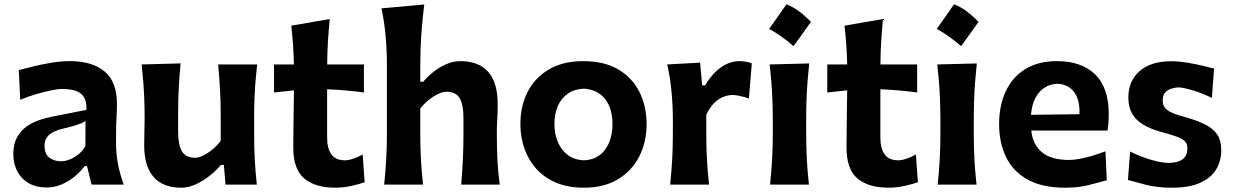

<svg xmlns="http://www.w3.org/2000/svg" viewBox="-20 -847 5659 881"><path d="M261 -106.9Q229.2 -106.9 206.8 -123.3Q184.4 -139.7 184.4 -178Q184.4 -203 196.6 -218.6Q208.9 -234.2 228.7 -243.2Q248.6 -252.2 271.1 -257.2Q305.5 -265.3 324.8 -271.3Q344.1 -277.3 354.6 -282.3Q365.2 -287.4 372.3 -292.1L371.9 -176.4Q358.5 -153.7 338.9 -138.1Q319.2 -122.6 298.6 -114.8Q277.9 -106.9 261 -106.9ZM195.8 13.3Q229.2 13.3 261.6 -0.2Q294 -13.7 321.5 -36.2Q349 -58.7 368 -84.7H379.4L400.2 0H547.6Q529 -51.7 520.8 -97.7Q512.6 -143.8 512.6 -184.7V-234Q512.6 -265.7 514.6 -304.1Q516.6 -342.6 516.6 -369Q516.6 -473.4 459 -519.9Q401.4 -566.5 303.2 -566.5Q260.3 -566.5 215.7 -559.2Q171.1 -551.8 132.1 -542.1Q93.1 -532.4 66.2 -525.3L72.8 -389Q109 -404.4 147.7 -415.5Q186.5 -426.7 217.6 -432.8Q248.6 -439 262.5 -439Q298.8 -439 324.9 -431Q351 -423.1 364.6 -402.3Q378.2 -381.5 376.6 -342.9L212.9 -310.4Q188.4 -305.6 158.7 -295.4Q129 -285.3 102.3 -266.6Q75.6 -247.9 58.4 -217Q41.1 -186.2 41.1 -139.8Q41.1 -97.4 58.5 -62.6Q75.9 -27.8 110.2 -7.3Q144.5 13.3 195.8 13.3Z M812.2 14.3Q844.2 14.3 877.5 -0.8Q910.8 -15.8 941 -39.6Q971.2 -63.3 993.2 -90.1H1007.2L1014.7 0H1158.5Q1151.8 -59.3 1149 -115.1Q1146.1 -170.9 1146.1 -239.5V-301.1Q1146.1 -352.2 1147.7 -393.8Q1149.2 -435.4 1152.4 -473.6Q1155.5 -511.8 1159.9 -551.3H981.1Q986.2 -492 989.5 -437.2Q992.7 -382.4 992.7 -320.1V-200.5Q977.3 -179.7 955.9 -162Q934.6 -144.3 913.2 -133.7Q891.9 -123.1 876.4 -123.1Q831.7 -123.1 814.5 -153.1Q797.3 -183.2 797.3 -243.5V-320.1Q797.3 -382.4 800.1 -439.6Q803 -496.8 808.6 -556.1L629.9 -551.3Q634.3 -511.8 637.2 -473.6Q640.2 -435.4 641.9 -393.8Q643.6 -352.2 643.6 -301.1Q643.6 -272.6 642.6 -245.2Q641.6 -217.9 641.6 -181.8Q641.6 -84.3 684.5 -35Q727.4 14.3 812.2 14.3Z M1519.9 14.3Q1556.2 14.3 1594.4 5.6Q1632.6 -3.1 1653.2 -10.9L1644.2 -138.4Q1624 -126.5 1601.5 -119Q1578.9 -111.4 1562.8 -111.4Q1520.6 -111.4 1500.8 -138.3Q1481 -165.1 1481 -217.2V-437.5Q1522.2 -435.6 1565 -432.1Q1607.8 -428.5 1649.8 -422.6V-551.3H1481.3Q1481.8 -608.9 1484.8 -656.6Q1487.8 -704.4 1493 -759.7L1316.5 -729.2Q1321.7 -684.1 1324.6 -641.7Q1327.6 -599.3 1328.7 -551.3H1237.4V-422.6L1328.7 -432.5Q1328.2 -364.3 1326.9 -299.2Q1325.6 -234.2 1325.6 -170Q1325.6 -71.4 1375.4 -28.6Q1425.1 14.3 1519.9 14.3Z M1742.8 0H1921.3Q1914.6 -59.3 1911.5 -114Q1908.4 -168.8 1908.4 -231.3V-348.3Q1924 -369.6 1945.5 -387Q1967 -404.5 1989.1 -415.2Q2011.1 -426 2027.5 -426Q2072.4 -426 2089.5 -396Q2106.6 -366.1 2106.6 -305.5V-231.3Q2106.6 -168.8 2103.9 -114Q2101.3 -59.3 2096.2 0H2273.2Q2264.9 -59.3 2262.3 -115.1Q2259.7 -170.9 2259.7 -239.5Q2259.7 -267.4 2261.7 -300.9Q2263.6 -334.3 2263.6 -370.2Q2263.6 -467.7 2220.3 -517.1Q2176.9 -566.5 2091.6 -566.5Q2060.3 -566.5 2028.7 -552.9Q1997.1 -539.3 1969.5 -517.7Q1941.8 -496 1922.2 -472.1H1908.4V-546.2Q1908.4 -621.8 1913.4 -691.3Q1918.4 -760.8 1926.6 -826.4L1730.4 -808.6Q1744.1 -743.6 1749.7 -678.8Q1755.3 -614.1 1755.3 -546.2V-239.5Q1755.3 -170.9 1752.1 -115.1Q1749 -59.3 1742.8 0Z M2659.2 -111.4Q2614.3 -113.4 2584.3 -136.5Q2554.3 -159.6 2539.1 -196.8Q2524 -233.9 2524 -277.7Q2524 -323.6 2539.2 -359.5Q2554.5 -395.4 2584.7 -416.7Q2614.9 -438 2659.2 -440.3Q2722.7 -435.7 2756.6 -392.5Q2790.4 -349.3 2790.4 -277.7Q2790.4 -233.1 2776.1 -195.9Q2761.8 -158.8 2732.6 -136.1Q2703.5 -113.4 2659.2 -111.4ZM2660 14.3Q2751.1 14.3 2815.1 -24.2Q2879.2 -62.6 2913 -128.6Q2946.9 -194.7 2946.9 -277.7Q2946.9 -358.9 2914.4 -424.4Q2881.9 -489.9 2817.4 -528.2Q2752.8 -566.5 2656.8 -566.5Q2563.5 -566.5 2499 -528.7Q2434.5 -490.8 2401.1 -425.6Q2367.8 -360.3 2367.8 -277.7Q2367.8 -219.9 2385.6 -167.4Q2403.4 -114.9 2439.4 -74Q2475.4 -33.2 2530.4 -9.5Q2585.4 14.3 2660 14.3Z M3055 0H3233.6Q3226.9 -59.3 3223.9 -114Q3220.8 -168.8 3220.8 -231.3V-320.3Q3239 -358.2 3260.6 -377.7Q3282.2 -397.2 3303.5 -404.2Q3324.9 -411.2 3342.1 -411.2Q3356.4 -411.2 3377 -406.3Q3397.6 -401.5 3416.5 -395.3L3429.7 -556.1Q3415.5 -562.2 3399.9 -564.4Q3384.4 -566.5 3371.5 -566.5Q3347.9 -566.5 3321.2 -556.2Q3294.6 -545.8 3267.6 -521.5Q3240.6 -497.2 3215.1 -455.1H3202L3192.3 -559.5L3041.6 -551.3Q3056.2 -485.6 3061.8 -421.3Q3067.5 -357 3067.5 -294.5V-239.5Q3067.5 -170.9 3064.3 -115.1Q3061.2 -59.3 3055 0Z M3588.4 -827.2Q3569.1 -799 3549.5 -771Q3530 -743 3509.2 -714.5Q3540.6 -697.2 3568.4 -677.2Q3596.2 -657.3 3620.8 -635.2Q3641.9 -663.7 3661.8 -691.6Q3681.8 -719.4 3701.1 -746.8Q3674.7 -773.9 3646.6 -795Q3618.4 -816 3588.4 -827.2ZM3513.5 0H3691.8Q3685.2 -59.3 3682.2 -115.1Q3679.2 -170.9 3679.2 -239.5V-294.5Q3679.2 -349.5 3680.9 -393.5Q3682.6 -437.4 3685.7 -476.6Q3688.8 -515.7 3693.2 -555.9L3511.8 -551.3Q3516.2 -511.8 3519.3 -473.3Q3522.4 -434.8 3524.2 -391.6Q3526 -348.5 3526 -294.5V-239.5Q3526 -170.9 3522.9 -115.1Q3519.7 -59.3 3513.5 0Z M4058.5 14.3Q4094.8 14.3 4133 5.6Q4171.2 -3.1 4191.8 -10.9L4182.7 -138.4Q4162.6 -126.5 4140 -119Q4117.5 -111.4 4101.4 -111.4Q4059.2 -111.4 4039.4 -138.3Q4019.6 -165.1 4019.6 -217.2V-437.5Q4060.8 -435.6 4103.6 -432.1Q4146.4 -428.5 4188.4 -422.6V-551.3H4019.8Q4020.4 -608.9 4023.4 -656.6Q4026.4 -704.4 4031.6 -759.7L3855.1 -729.2Q3860.2 -684.1 3863.2 -641.7Q3866.2 -599.3 3867.3 -551.3H3776V-422.6L3867.3 -432.5Q3866.7 -364.3 3865.5 -299.2Q3864.2 -234.2 3864.2 -170Q3864.2 -71.4 3913.9 -28.6Q3963.7 14.3 4058.5 14.3Z M4357.5 -827.2Q4338.1 -799 4318.6 -771Q4299 -743 4278.2 -714.5Q4309.7 -697.2 4337.4 -677.2Q4365.2 -657.3 4389.8 -635.2Q4410.9 -663.7 4430.8 -691.6Q4450.8 -719.4 4470.2 -746.8Q4443.7 -773.9 4415.6 -795Q4387.5 -816 4357.5 -827.2ZM4282.6 0H4460.9Q4454.2 -59.3 4451.2 -115.1Q4448.2 -170.9 4448.2 -239.5V-294.5Q4448.2 -349.5 4449.9 -393.5Q4451.6 -437.4 4454.7 -476.6Q4457.9 -515.7 4462.2 -555.9L4280.8 -551.3Q4285.2 -511.8 4288.3 -473.3Q4291.4 -434.8 4293.2 -391.6Q4295.1 -348.5 4295.1 -294.5V-239.5Q4295.1 -170.9 4291.9 -115.1Q4288.8 -59.3 4282.6 0Z M4867.6 14.3Q4929 14.3 4976.6 2Q5024.2 -10.3 5058.5 -19.8L5052.4 -152.8Q5024.5 -142 4993.7 -132.8Q4962.9 -123.6 4934.8 -118.3Q4906.7 -113 4886.4 -113Q4803.1 -113 4760.8 -148.6Q4718.6 -184.2 4712 -247.9H5062.2Q5064.7 -265.1 5066.1 -282.8Q5067.5 -300.5 5067.5 -323Q5067.5 -445.6 5004.6 -506.1Q4941.8 -566.5 4830 -566.5Q4743.2 -566.5 4683.9 -529.5Q4624.7 -492.4 4594.6 -427.3Q4564.5 -362.2 4564.5 -277.7Q4564.5 -192.5 4596.2 -126.6Q4627.9 -60.7 4694.9 -23.2Q4762 14.3 4867.6 14.3ZM4933.2 -323 4710.9 -320.1Q4715.6 -384.7 4747.9 -422.5Q4780.1 -460.3 4831.7 -462.7Q4881 -460.6 4908.3 -424.9Q4935.5 -389.2 4933.2 -323Z M5357.2 14.3Q5437.1 14.3 5487 -8.2Q5536.9 -30.6 5560.3 -69.5Q5583.8 -108.5 5583.8 -157.5Q5583.8 -201.8 5565.2 -229.8Q5546.6 -257.8 5508.2 -276.7Q5469.8 -295.7 5410.3 -311.9Q5356.1 -326.4 5335.6 -342.2Q5315 -358.1 5315 -385.8Q5315 -410 5326.6 -422.5Q5338.1 -434.9 5354.5 -440Q5370.9 -445.1 5385.2 -446.1Q5405.6 -446.1 5447.8 -434.1Q5490 -422.1 5540.7 -398L5550.9 -532.3Q5528.9 -538.3 5495.2 -546.2Q5461.5 -554 5424.5 -560Q5387.5 -566 5354.8 -566Q5260.6 -566 5209 -520.7Q5157.5 -475.3 5157.5 -399.2Q5157.5 -355.7 5174.9 -325.4Q5192.3 -295 5226 -275.1Q5259.7 -255.1 5308.3 -241.7Q5353.6 -229.6 5379.7 -219.9Q5405.8 -210.2 5417.1 -198.4Q5428.3 -186.6 5428.3 -167.3Q5428.3 -141.6 5417.3 -127Q5406.2 -112.5 5387.8 -106.5Q5369.3 -100.5 5347.4 -99.3Q5322.2 -99.3 5291.3 -106.1Q5260.4 -113 5228 -124.8Q5195.6 -136.7 5165.5 -151.5L5155.6 -21.2Q5189.4 -11.5 5240 1.4Q5290.7 14.3 5357.2 14.3Z"/></svg>

Font: Pinar-VF-FD
Style: Regular
Weight: 300
Designer: Amin Abedi
Version: Version 3.0